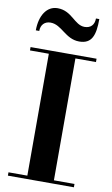

<svg xmlns="http://www.w3.org/2000/svg" viewBox="-106 -1050 643 1103"><g transform="rotate(10 215.0 -498.5)"><path d="M112 -908.5C178.5 -908.5 210.5 -830 292 -830C366 -830 384 -882.5 384 -977H364.5C364.5 -940 343.5 -918 308 -918C248 -918 222.5 -997 138 -997C74 -997 36 -935 36 -850H56C56 -887 79 -908.5 112 -908.5ZM23 -19.5V0H408V-19.5H288V-730.5H408V-750H23V-730.5H133V-19.5Z"/></g></svg>

Font: Bodoni* 11pt
Style: Bold
Weight: 700
Version: Version 2.3